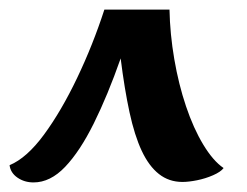

<svg xmlns="http://www.w3.org/2000/svg" viewBox="-24 -680 516 401"><path d="M46 -299Q27 -299 12.5 -309Q-2 -319 -4 -335Q32 -350 68 -399Q104 -448 137 -517Q170 -586 194 -660H330Q331 -609 340 -556.5Q349 -504 364.5 -458Q380 -412 400.5 -378Q421 -344 443 -329Q437 -321 421 -314Q405 -307 387.5 -303.5Q370 -300 357 -300Q329 -300 308 -316.5Q287 -333 272 -365Q257 -397 246.5 -445.5Q236 -494 228 -558Q201 -481 172 -422.5Q143 -364 112 -331.5Q81 -299 46 -299Z"/></svg>

Font: Sansita Swashed Light
Style: Regular
Weight: 300
Designer: Pablo Cosgaya
Foundry: Omnibus-Type
Version: Version 1.003